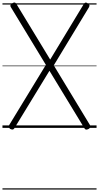

<svg xmlns="http://www.w3.org/2000/svg" viewBox="-20 -1037 803 1557"><path d="M700 8Q689 14 680 14Q671 14 665 4L381 -463L96 4Q90 13 82 13.5Q74 14 62 8Q55 2 52 -2.5Q49 -7 50 -12Q51 -17 54 -22L352 -511L68 -979Q62 -988 64.5 -995Q67 -1002 78 -1010Q90 -1017 98 -1016.5Q106 -1016 113 -1005L387 -554L660 -1005Q666 -1015 673.5 -1016Q681 -1017 692 -1010Q700 -1005 703 -1000Q706 -995 705.5 -990Q705 -985 702 -979L416 -507L710 -22Q715 -14 713 -6.5Q711 1 700 8ZM0 490H763V500H0ZM0 -20H763V0H0ZM0 -505H763V-500H0ZM0 -1010H763V-1000H0Z"/></svg>

Font: Playwrite ES Guides
Style: Regular
Weight: 400
Designer: Veronika Burian, José Scaglione
Foundry: TypeTogether
Version: Version 1.003